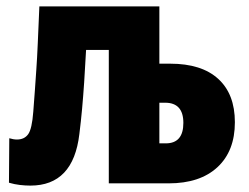

<svg xmlns="http://www.w3.org/2000/svg" viewBox="-20 -573 777 600"><path d="M75 7Q59 7 42 5Q25 3 8 -2L9 -141Q22 -137 33 -137Q56 -137 68 -153.5Q80 -170 84 -224Q87 -260 89 -290.5Q91 -321 93.5 -355.5Q96 -390 98 -437Q100 -484 103 -553H478V-374H512Q610 -374 662 -326.5Q714 -279 714 -191Q714 -101 659.5 -50.5Q605 0 507 0H320V-417H249Q246 -360 243 -315.5Q240 -271 236.5 -232.5Q233 -194 228 -154Q209 7 75 7ZM478 -125H498Q553 -125 553 -189Q553 -252 496 -252H478Z"/></svg>

Font: Noto Sans ExtraCondensed Black
Style: Regular
Weight: 900
Width: 2
Designer: Monotype Design Team
Foundry: Monotype Imaging Inc.
Version: Version 2.013; ttfautohint (v1.8.4.7-5d5b)